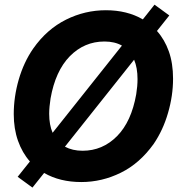

<svg xmlns="http://www.w3.org/2000/svg" viewBox="-20 -781 822 835"><path d="M121.1 34.8 56.8 -12.1 110.1 -78.8Q76.7 -116.5 58.2 -168.9Q39.8 -221.2 39.8 -284.8Q39.8 -359.7 61.4 -434.7Q83.5 -510.7 124.3 -569.6Q154.5 -612.6 190.2 -643.8Q225.9 -675.1 267.4 -695.7Q349.4 -736.5 440.3 -736.5Q532.7 -736.5 601.2 -696.7L652 -760.7L716.3 -713.8L662.6 -646.3Q696 -609 714.3 -557.4Q732.6 -505.7 732.6 -438.6Q732.6 -365.1 710.9 -290.5Q689.6 -215.9 648.4 -155.2Q587.4 -70 505.3 -29.8Q423.3 10.7 333.5 10.7Q240.4 10.7 171.9 -28.8ZM208.8 -203.5 510.3 -582.7Q478.7 -600.5 434.3 -600.5Q346.6 -600.5 283.4 -536.2Q220.9 -471.9 199.9 -353Q197.1 -334.9 195.5 -318.2Q193.9 -301.5 193.9 -286.2Q193.9 -237.9 208.8 -203.5ZM339.1 -125.4Q426.1 -125.4 489 -188.9Q551.5 -252.1 572.4 -371.1Q575.3 -389.2 576.7 -405.5Q578.1 -421.9 578.1 -437.1Q578.1 -486.5 563.2 -521.3L262.4 -143.1Q295.1 -125.4 339.1 -125.4Z"/></svg>

Font: Linik Sans
Style: Bold Italic
Weight: 700
Italic angle: 9°
Designer: Fonts by Rasmus Andersson / Changes by Cristiano Sobral with parts from Marc Monis
Foundry: rsms
Version: Version 3.020; ttfautohint (v1.6)